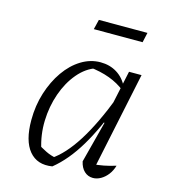

<svg xmlns="http://www.w3.org/2000/svg" viewBox="-103 -755 747 844"><g transform="rotate(15 270.5 -333.0)"><path d="M212 3Q145 14 107.5 -31Q70 -76 70 -170Q70 -236 88.5 -294.5Q107 -353 138.5 -398Q170 -443 211.5 -468.5Q253 -494 299 -494Q341 -494 373.5 -474Q406 -454 424 -417L423 -399Q361 -450 256 -461L288 -464Q242 -449 206.5 -407Q171 -365 150.5 -306.5Q130 -248 128 -183Q126 -118 146 -56L123 -79Q147 -64 170 -52.5Q193 -41 221 -36L198 -31Q254 -68 306 -150Q358 -232 408 -362L425 -350Q376 -218 325 -132.5Q274 -47 212 3ZM390 -24 377 -52Q403 -54 429.5 -59Q456 -64 484 -73Q477 -49 463.5 -31.5Q450 -14 432.5 -4Q415 6 397 6Q374 6 357.5 -9.5Q341 -25 335 -53L384 -241L378 -243L430 -486H487ZM232 -627 243 -672H464L454 -627Z"/></g></svg>

Font: Piazzolla 8pt ExtraLight
Style: Italic
Weight: 250
Italic angle: -11.3°
Designer: Juan Pablo del Peral
Foundry: Huerta Tipografica
Version: Version 2.001